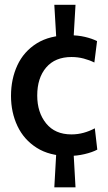

<svg xmlns="http://www.w3.org/2000/svg" viewBox="-20 -656 460 820"><path d="M273 10Q191.5 10 136.8 -24.8Q82 -59.5 54.5 -117.8Q27 -176 27 -246.5Q27 -318.5 54.2 -377.2Q81.5 -436 137 -470.8Q192.5 -505.5 277 -505.5Q312.5 -505.5 342.5 -498.5Q372.5 -491.5 394.5 -480.5L383 -389Q362 -399.5 337.2 -406Q312.5 -412.5 285.5 -412.5Q215.5 -412.5 177.2 -367.8Q139 -323 139 -248Q139 -176 177 -129Q215 -82 285 -82Q312 -82 336.8 -88.8Q361.5 -95.5 385 -108L395.5 -17Q374 -5.5 341.2 2.2Q308.5 10 273 10ZM212 144 222 -34H292.5L302.5 144ZM222 -464.5 212 -635.5H302.5L292.5 -464.5Z"/></svg>

Font: Cabin SemiCondensed SemiBold
Style: Regular
Weight: 600
Width: 4
Designer: Pablo Impallari
Foundry: Pablo Impallari. http://www.impallari.com Igino Marini. http://www.ikern.com
Version: Version 3.001